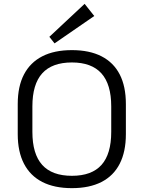

<svg xmlns="http://www.w3.org/2000/svg" viewBox="-20 -968 745 996"><path d="M353 8Q262 8 199.5 -24Q137 -56 104.5 -118.5Q72 -181 72 -272V-428Q72 -520 104.5 -582Q137 -644 199.5 -676Q262 -708 353 -708Q444 -708 506.5 -676Q569 -644 601 -582Q633 -520 633 -428V-272Q633 -181 601 -118.5Q569 -56 506.5 -24Q444 8 353 8ZM353 -56Q456 -56 506.5 -112.5Q557 -169 557 -284V-416Q557 -531 506 -587.5Q455 -644 353 -644Q250 -644 199 -587.5Q148 -531 148 -416V-284Q148 -169 199 -112.5Q250 -56 353 -56ZM469 -885 263 -743 236 -777 419 -948Z"/></svg>

Font: Pathway Extreme 8pt Thin Light
Style: Regular
Weight: 300
Version: Version 1.001;gftools[0.9.26]